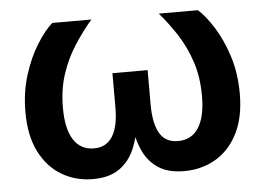

<svg xmlns="http://www.w3.org/2000/svg" viewBox="-44 -596 909 661"><g transform="rotate(-5 410.5 -266.0)"><path d="M252.4 7.8Q192.9 7.8 144.8 -20.5Q96.7 -48.8 68.4 -104.2Q40 -159.7 40 -241.7Q40 -311 58.6 -369.6Q77.1 -428.2 104.5 -472.2Q131.8 -516.1 158.7 -540H293.9Q261.2 -501.5 232.9 -457.8Q204.6 -414.1 187.3 -361.8Q169.9 -309.6 169.9 -244.6Q169.9 -172.4 194.3 -134.8Q218.8 -97.2 264.6 -97.2Q307.1 -97.2 328.6 -131.1Q350.1 -165 350.1 -231.4V-349.6H471.7V-231.4Q471.7 -165 491.7 -131.1Q511.7 -97.2 554.7 -97.2Q601.6 -97.2 626 -134.8Q650.4 -172.4 650.4 -244.6Q650.4 -310.5 632.8 -363.3Q615.2 -416 587.2 -459.5Q559.1 -502.9 526.9 -540H662.1Q688.5 -516.6 715.8 -472.9Q743.2 -429.2 762 -370.6Q780.8 -312 780.8 -241.7Q780.8 -159.2 752.4 -103.8Q724.1 -48.3 675.8 -20.3Q627.4 7.8 566.9 7.8Q511.2 7.8 476.3 -15.9Q441.4 -39.6 423.6 -81.5Q405.8 -123.5 399.4 -177.7H419.4Q413.6 -122.6 395 -80.8Q376.5 -39.1 341.8 -15.6Q307.1 7.8 252.4 7.8Z"/></g></svg>

Font: V-Inter
Style: SemiBold-600
Weight: 600
Designer: Rasmus Andersson
Foundry: rsms
Version: Version 4.000;git-4146feb